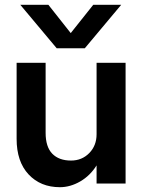

<svg xmlns="http://www.w3.org/2000/svg" viewBox="-20 -760 589 795"><path d="M331.1 -560.1H214.8L64 -740.2H180.2L272.9 -623L366.2 -740.2H481.9ZM168.9 -210Q168.9 -151.9 196.5 -123.5Q224.1 -95.2 273.9 -95.2Q319.3 -95.2 349.6 -126.2Q379.9 -157.2 379.9 -204.1V-500H500V0H379.9V-75.2Q353.5 -32.7 312.3 -8.8Q271 15.1 228 15.1Q147.9 15.1 98.4 -37.8Q48.8 -90.8 48.8 -185.1V-500H168.9Z"/></svg>

Font: Overused Grotesk SemiBold
Style: Regular
Weight: 600
Version: Version 0.002